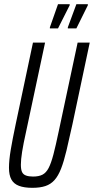

<svg xmlns="http://www.w3.org/2000/svg" viewBox="-20 -892 450 920"><path d="M135 8Q96 8 71 -1.5Q46 -11 34.5 -32Q23 -53 23 -88Q23 -124 31.5 -174.5Q40 -225 55 -296L138 -688H196L105 -261Q92 -203 86 -165Q80 -127 80 -103Q80 -80 85.5 -68Q91 -56 104.5 -51Q118 -46 138 -46Q166 -46 183.5 -55Q201 -64 213 -87Q225 -110 236 -152Q247 -194 261 -261L352 -688H410L327 -296Q311 -223 298.5 -170.5Q286 -118 272.5 -83.5Q259 -49 241 -29Q223 -9 197.5 -0.5Q172 8 135 8ZM305 -756V-761L346 -872H401V-867L346 -756ZM219 -756V-761L258 -872H314V-867L258 -756Z"/></svg>

Font: Saira UltraCondensed
Style: Italic
Weight: 400
Width: 1
Italic angle: -12°
Designer: Hector Gatti with collaboration of the Omnibus-Type team
Foundry: Omnibus-Type
Version: Version 1.101